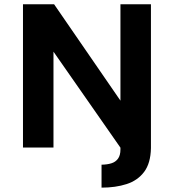

<svg xmlns="http://www.w3.org/2000/svg" viewBox="-20 -687 812 894"><path d="M452.8 186.7V79.8Q478.7 79.5 498.2 73.5Q517.8 67.6 529.3 52Q540.8 36.4 540.8 9.2V-29.7L561.9 30.8L229 -446.5V0H87V-667H232L540.8 -218.4V-667H682.8V2.7Q681.4 73.1 651.2 113.3Q621 153.5 569.6 170.1Q518.1 186.7 452.8 186.7Z"/></svg>

Font: Maven Pro
Style: Regular
Weight: 400
Designer: Joe Prince
Foundry: Joe Prince
Version: Version 2.103